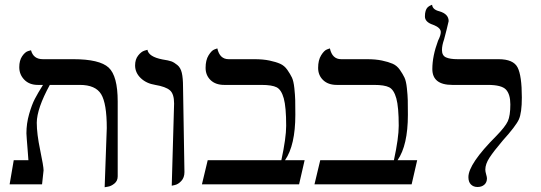

<svg xmlns="http://www.w3.org/2000/svg" viewBox="-20 -766 2250 798"><path d="M415 12.2 423.8 -233.9Q423.8 -335.9 400.4 -374.5Q377 -413.1 312 -413.1H187Q133.3 -314.9 132.8 -255.9Q132.8 -210 147 -142.1Q161.1 -74.2 161.1 -58.1L154.8 0H20L37.1 -100.1H98.1Q97.2 -114.3 95 -141.1Q92.8 -168 91.3 -188Q89.8 -208 89.8 -211.9Q89.8 -252.9 101.1 -292Q112.3 -331.1 124.8 -355Q137.2 -378.9 158.7 -413.1H137.2Q102.1 -413.1 81.1 -434.6Q60.1 -456.1 60.1 -486.8Q60.1 -514.6 72 -532.2Q84 -549.8 96.7 -553.7L108.9 -557.1Q118.7 -520 158.2 -520H284.2Q394 -520 431.6 -485.1Q469.2 -450.2 469.2 -344.2V-33.2Q469.2 -14.2 455.6 -3.2Q441.9 7.8 428.7 9.8Z M693.8 5.9 703.6 -335.9Q703.6 -376 686 -390.9Q668.5 -405.8 625.5 -413.1Q588.4 -418.9 564.9 -441.4Q541.5 -463.9 541.5 -494.1Q541.5 -519 554 -534.9Q566.4 -550.8 579.6 -555.2L592.8 -559.1Q597.7 -530.3 654.8 -519Q680.7 -515.1 692.1 -511Q703.6 -506.8 717 -495.8Q730.5 -484.9 735.6 -463.4Q740.7 -441.9 740.7 -405.8L746.6 -50.8Q746.6 -27.8 733.6 -13.9Q720.7 0 707 2.9Z M1037.1 -520Q1073.2 -520 1099.9 -514.4Q1126.5 -508.8 1144.3 -501Q1162.1 -493.2 1174.3 -475.6Q1186.5 -458 1193.4 -443.6Q1200.2 -429.2 1203.4 -399.7Q1206.5 -370.1 1207 -349.6Q1207.5 -329.1 1207.5 -289.1Q1207.5 -162.1 1164.6 -100.1H1246.1L1223.1 0H819.3L843.3 -100.1H1149.4Q1169.4 -192.9 1169.4 -243.2Q1169.4 -321.3 1159.4 -357.2Q1149.4 -393.1 1129.9 -403.1Q1110.4 -413.1 1066.4 -413.1H912.1Q876 -413.1 855.2 -433.1Q834.5 -453.1 834.5 -483.9Q834.5 -516.1 846.9 -536.1Q859.4 -556.2 871.1 -560.5L883.3 -564.9Q893.1 -520 930.2 -520Z M1504.9 -520Q1541 -520 1567.6 -514.4Q1594.2 -508.8 1612.1 -501Q1629.9 -493.2 1642.1 -475.6Q1654.3 -458 1661.1 -443.6Q1668 -429.2 1671.1 -399.7Q1674.3 -370.1 1674.8 -349.6Q1675.3 -329.1 1675.3 -289.1Q1675.3 -162.1 1632.3 -100.1H1713.9L1690.9 0H1287.1L1311 -100.1H1617.2Q1637.2 -192.9 1637.2 -243.2Q1637.2 -321.3 1627.2 -357.2Q1617.2 -393.1 1597.7 -403.1Q1578.1 -413.1 1534.2 -413.1H1379.9Q1343.8 -413.1 1323 -433.1Q1302.2 -453.1 1302.2 -483.9Q1302.2 -516.1 1314.7 -536.1Q1327.1 -556.2 1338.9 -560.5L1351.1 -564.9Q1360.8 -520 1397.9 -520Z M1816.9 -558.1Q1816.9 -535.2 1833.5 -527.6Q1850.1 -520 1881.8 -520H2051.8Q2113.8 -520 2131.3 -485.6Q2148.9 -451.2 2148.9 -360.8Q2148.9 -296.9 2136.5 -269.5Q2124 -242.2 2069.8 -182.1Q2031.7 -137.2 2014.4 -110.6Q1997.1 -84 1997.1 -61Q1997.1 -53.2 2000.5 -41.5Q2003.9 -29.8 2003.9 -24.9Q2003.9 -7.8 1992.9 1.7Q1981.9 11.2 1964.8 11.2Q1947.8 11.2 1937.3 0.7Q1926.8 -9.8 1926.8 -29.8Q1926.8 -85 2043 -201.2Q2080.1 -239.3 2090.6 -262.2Q2101.1 -285.2 2101.1 -332Q2101.1 -374 2083 -393.6Q2064.9 -413.1 2007.8 -413.1H1859.9Q1776.9 -413.1 1776.9 -479Q1776.9 -533.2 1800.8 -597.2Q1812 -619.1 1812 -632.8Q1812 -650.9 1779.8 -663.1Q1745.6 -674.3 1746.1 -698.2Q1746.1 -711.4 1749 -720.7Q1752 -730 1756.3 -734.4Q1760.7 -738.8 1765.4 -741.5Q1770 -744.1 1772.9 -745.1L1775.9 -746.1Q1777.8 -726.1 1805.7 -719.2Q1844.7 -708 1844.7 -678.2Q1844.7 -676.3 1836.2 -642.6Q1827.6 -608.9 1825.7 -602.1Q1816.9 -577.1 1816.9 -558.1Z"/></svg>

Font: Linux Libertine O
Style: Regular
Weight: 400
Designer: Philipp H. Poll
Foundry: Philipp H. Poll
Version: Version 5.3.0